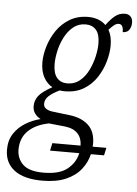

<svg xmlns="http://www.w3.org/2000/svg" viewBox="-97 -619 646 903"><g transform="rotate(5 226.0 -168.0)"><path d="M137 240Q50 240 4.5 205.5Q-41 171 -41 109Q-41 64 -20 32.5Q1 1 34 -19Q67 -39 104 -48Q88 -56 77 -70.5Q66 -85 66 -106Q66 -133 82.5 -154.5Q99 -176 146 -202Q120 -216 104.5 -245Q89 -274 89 -315Q89 -350 101 -390Q113 -430 137 -465.5Q161 -501 198.5 -523.5Q236 -546 286 -546Q310 -546 331.5 -538.5Q353 -531 369 -515Q389 -543 409.5 -559.5Q430 -576 456 -576Q474 -576 483.5 -565Q493 -554 493 -537Q493 -517 483.5 -503Q474 -489 453 -489Q453 -526 432 -526Q420 -526 409.5 -517.5Q399 -509 385 -494Q402 -466 402 -421Q402 -387 391 -347Q380 -307 356.5 -270.5Q333 -234 295.5 -211Q258 -188 205 -188Q193 -188 182 -190Q150 -175 132 -158.5Q114 -142 114 -121Q114 -106 126.5 -98Q139 -90 156 -88L239 -78Q296 -71 328 -40.5Q360 -10 360 47Q360 53 359 60H424L416 96H354Q345 135 319 168Q293 201 248 220.5Q203 240 137 240ZM213 -226Q248 -226 273 -246.5Q298 -267 313.5 -299Q329 -331 336.5 -364.5Q344 -398 344 -424Q344 -469 326 -489.5Q308 -510 277 -510Q243 -510 218.5 -490Q194 -470 178 -439Q162 -408 154.5 -374Q147 -340 147 -313Q147 -268 165 -247Q183 -226 213 -226ZM161 96 169 60H302Q302 26 282.5 4Q263 -18 222 -23L145 -31Q83 -19 48 15Q13 49 13 104Q13 146 42 174Q71 202 139 202Q215 202 252.5 171Q290 140 299 96Z"/></g></svg>

Font: Noto Serif Condensed Light
Style: Italic
Weight: 300
Width: 3
Italic angle: -12°
Designer: Monotype Design Team
Foundry: Monotype Imaging Inc.
Version: Version 2.014; ttfautohint (v1.8.4.7-5d5b)